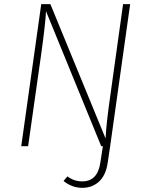

<svg xmlns="http://www.w3.org/2000/svg" viewBox="-20 -702 705 922"><path d="M571 -682H605L509 0L497 81Q488 140 455.5 170Q423 200 375 200Q326 200 285 167L304 145Q335 169 375 169Q449 169 462 78L474 0H466L201 -648Q198 -585 176 -429L115 0H82L178 -682H222L487 -37Q490 -105 509 -238Z"/></svg>

Font: Fira Sans UltraLight
Style: Italic
Weight: 200
Italic angle: -8°
Designer: Carrois Corporate & Edenspiekermann AG
Foundry: Carrois Corporate GbR & Edenspiekermann AG
Version: Version 4.203;PS 004.203;hotconv 1.0.88;makeotf.lib2.5.64775